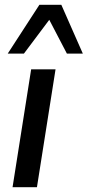

<svg xmlns="http://www.w3.org/2000/svg" viewBox="-20 -775 363 795"><path d="M32 0 109 -488H210L133 0ZM12 -553 143 -755H234L323 -553H257L184 -693L79 -553Z"/></svg>

Font: Nunito Sans 12pt SemiBold
Style: Italic
Weight: 600
Italic angle: -9°
Designer: Vernon Adams
Foundry: Vernon Adams
Version: Version 3.101;gftools[0.9.27]